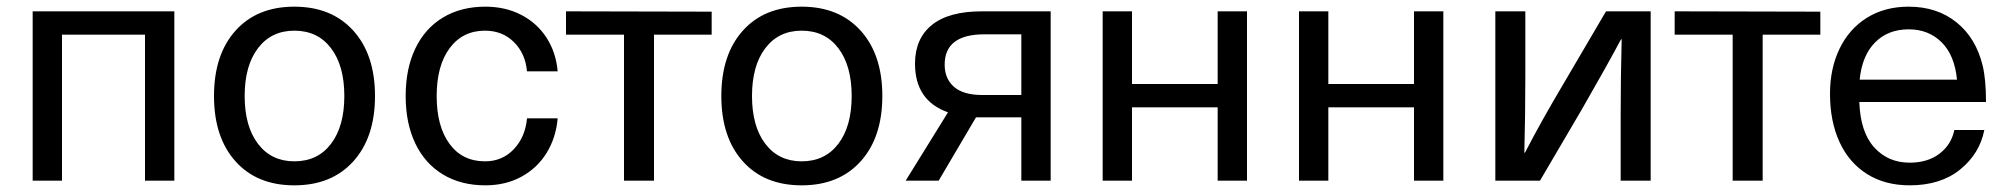

<svg xmlns="http://www.w3.org/2000/svg" viewBox="-20 -542 6019 576"><path d="M415 0V-438H166V0H78V-508H503V0Z M863 -522Q975 -522 1040 -450Q1105 -378 1105 -254Q1105 -130 1040 -58Q975 14 863 14Q751 14 686.5 -58Q622 -130 622 -254Q622 -378 686.5 -450Q751 -522 863 -522ZM863 -58Q933 -58 973 -110.5Q1013 -163 1013 -254Q1013 -345 973 -397.5Q933 -450 863 -450Q794 -450 754 -397.5Q714 -345 714 -254Q714 -163 754 -110.5Q794 -58 863 -58Z M1653 -328H1561Q1556 -382 1521.5 -416Q1487 -450 1435 -450Q1368 -450 1329 -397.5Q1290 -345 1290 -254Q1290 -163 1328.5 -110.5Q1367 -58 1435 -58Q1487 -58 1521.5 -94.5Q1556 -131 1561 -187H1653Q1648 -129 1620 -83.5Q1592 -38 1544.5 -12Q1497 14 1436 14Q1363 14 1309 -18.5Q1255 -51 1226 -111.5Q1197 -172 1197 -254Q1197 -336 1226 -396.5Q1255 -457 1309 -489.5Q1363 -522 1436 -522Q1496 -522 1543.5 -497.5Q1591 -473 1619.5 -429Q1648 -385 1653 -328Z M1942 -438V0H1852V-438H1678V-508L2115 -507V-438Z M2385 -522Q2497 -522 2562 -450Q2627 -378 2627 -254Q2627 -130 2562 -58Q2497 14 2385 14Q2273 14 2208.5 -58Q2144 -130 2144 -254Q2144 -378 2208.5 -450Q2273 -522 2385 -522ZM2385 -58Q2455 -58 2495 -110.5Q2535 -163 2535 -254Q2535 -345 2495 -397.5Q2455 -450 2385 -450Q2316 -450 2276 -397.5Q2236 -345 2236 -254Q2236 -163 2276 -110.5Q2316 -58 2385 -58Z M3132 0H3044V-190H2923H2908L2796 0H2697L2824 -205Q2725 -240 2725 -351Q2725 -426 2775.5 -467Q2826 -508 2926 -508H3132ZM2933 -439Q2814 -439 2814 -348Q2814 -306 2842 -281.5Q2870 -257 2927 -257H3044V-439Z M3633 0V-220H3376V0H3288V-508H3376V-290H3633V-508H3721V0Z M4222 0V-220H3965V0H3877V-508H3965V-290H4222V-508H4310V0Z M4842 0V-196Q4842 -310 4845 -424H4843Q4801 -345 4725 -213L4600 0H4466V-508H4556V-312Q4556 -198 4553 -84H4555Q4600 -172 4673 -295L4798 -508H4932V0Z M5268 -438V0H5178V-438H5004V-508L5441 -507V-438Z M5843 -152H5933Q5919 -81 5860.5 -33.5Q5802 14 5709 14Q5635 14 5581 -20Q5527 -54 5498.5 -116Q5470 -178 5470 -261Q5470 -336 5498.5 -395.5Q5527 -455 5580.5 -488.5Q5634 -522 5706 -522Q5791 -522 5849.5 -475Q5908 -428 5928 -345Q5938 -304 5938 -236H5558Q5561 -146 5602.5 -100Q5644 -54 5709 -54Q5763 -54 5798.5 -81Q5834 -108 5843 -152ZM5559 -303H5851Q5844 -376 5805 -415Q5766 -454 5706 -454Q5644 -454 5605 -414.5Q5566 -375 5559 -303Z"/></svg>

Font: CST
Style: Regular
Weight: 400
Version: Version 1.00